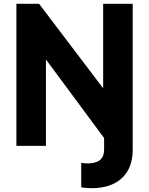

<svg xmlns="http://www.w3.org/2000/svg" viewBox="-20 -765 782 1007"><path d="M460 222Q562 222 619 169.5Q676 117 676 20V-745H521V-302L185 -745H66V0H221V-453L526 -41V20Q526 92 440 92Q423 92 406 89V217Q428 222 460 222Z"/></svg>

Font: Plus Jakarta Sans ExtraBold
Style: Regular
Weight: 800
Designer: Gumpita Rahayu
Foundry: Tokotype
Version: Version 2.004; ttfautohint (v1.8.3)